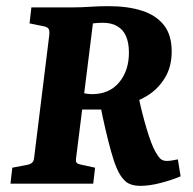

<svg xmlns="http://www.w3.org/2000/svg" viewBox="-20 -597 626 624"><path d="M14 0 20 -52 67 -61Q78 -63 84 -68Q90 -73 91 -85L140 -482Q142 -499 137 -504.5Q132 -510 120 -512L76 -521L82 -573H217Q243 -573 273 -575Q303 -577 332 -577Q396 -577 442 -562Q488 -547 513 -515Q538 -483 538 -430Q538 -380 516 -344Q494 -308 459.5 -286.5Q425 -265 385 -256L345 -241H235L242 -298Q250 -294 261 -292.5Q272 -291 279 -291Q335 -291 367 -329Q399 -367 399 -426Q399 -458 389.5 -479.5Q380 -501 361 -512Q342 -523 314 -523Q307 -523 298.5 -522.5Q290 -522 282 -521L227 -81Q226 -71 229.5 -67.5Q233 -64 243 -62L289 -52L283 0ZM437 7Q404 7 387.5 -8Q371 -23 360 -49Q350 -72 340.5 -106.5Q331 -141 322 -180Q313 -219 306 -255L431 -279Q442 -227 457 -177Q472 -127 485 -104Q494 -88 501.5 -81Q509 -74 522 -74Q536 -74 558 -79L567 -24Q539 -12 502.5 -2.5Q466 7 437 7Z"/></svg>

Font: Rasa
Style: Bold Italic
Weight: 700
Italic angle: -7.10001°
Designer: Anna Giedrys (Yrsa+Rasa design), David Brezina (Yrsa art-direction, Rasa art-direction, design)
Foundry: Rosetta Type Foundry
Version: Version 2.004